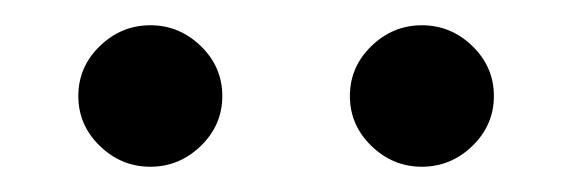

<svg xmlns="http://www.w3.org/2000/svg" viewBox="-20 -655 452 152"><path d="M139 -539.5Q122 -523 99 -523Q76 -523 59 -539.5Q42 -556 42 -579Q42 -602 59 -618.5Q76 -635 99 -635Q122 -635 139 -618.5Q156 -602 156 -579Q156 -556 139 -539.5ZM354 -539.5Q337 -523 314 -523Q291 -523 274 -539.5Q257 -556 257 -579Q257 -602 274 -618.5Q291 -635 314 -635Q337 -635 354 -618.5Q371 -602 371 -579Q371 -556 354 -539.5Z"/></svg>

Font: Charger Pro
Style: Lit
Weight: 300
Designer: Jasper
Foundry: Cannot Into Space Fonts
Version: Version 1.09